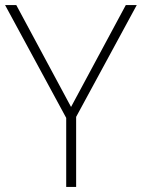

<svg xmlns="http://www.w3.org/2000/svg" viewBox="-20 -734 557 754"><path d="M259 -314 474 -714H517L279 -275V0H240V-271L0 -714H44Z"/></svg>

Font: Noto Sans Bengali ExtraLight
Style: Regular
Weight: 200
Designer: Jelle Bosma - Monotype Design Team
Foundry: Monotype Imaging Inc.
Version: Version 2.003; ttfautohint (v1.8.4.7-5d5b)